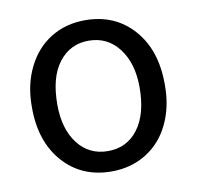

<svg xmlns="http://www.w3.org/2000/svg" viewBox="-66 -606 703 685"><g transform="rotate(-10 285.0 -264.0)"><path d="M44.4 -269V-262.7C44.4 -180.7 66.7 -114.7 111.1 -64.9C155.5 -15.1 213.5 9.8 285.2 9.8C332.7 9.8 374.8 -1.6 411.4 -24.4C448 -47.2 476.2 -79 495.8 -119.9C515.5 -160.7 525.4 -206.9 525.4 -258.3V-264.6C525.4 -347.3 503.2 -413.6 458.7 -463.4C414.3 -513.2 356.1 -538.1 284.2 -538.1C237.6 -538.1 196.2 -526.9 159.9 -504.4C123.6 -481.9 95.3 -450 75 -408.7C54.6 -367.4 44.4 -320.8 44.4 -269ZM135.3 -258.3C135.3 -324.4 148.9 -375.2 176.3 -410.6C203.6 -446.1 239.6 -463.9 284.2 -463.9C329.8 -463.9 366.3 -445.9 393.8 -409.9C421.3 -373.9 435.1 -327 435.1 -269C435.1 -204.3 421.5 -153.9 394.5 -117.9C367.5 -81.9 331.1 -64 285.2 -64C239.6 -64 203.2 -81.7 176 -117.2C148.8 -152.7 135.3 -199.7 135.3 -258.3Z"/></g></svg>

Font: Roboto1
Style: rg
Weight: 400
Designer: Google
Version: Version 2.137; 2017